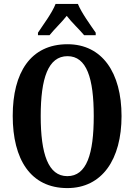

<svg xmlns="http://www.w3.org/2000/svg" viewBox="-20 -951 686 981"><path d="M174 -784V-771H233C255 -799 296 -838 321 -870C345 -838 387 -799 410 -771H469V-784C443 -822 396 -886 378 -931H264C247 -886 199 -822 174 -784ZM324 10C502 10 601 -137 601 -358C601 -580 502 -725 325 -725C136 -725 45 -580 45 -359C45 -137 136 10 324 10ZM324 -51C226 -51 188 -165 188 -358C188 -551 226 -664 325 -664C423 -664 459 -551 459 -358C459 -165 423 -51 324 -51Z"/></svg>

Font: Noto Serif Bengali ExtraCondensed
Style: Regular
Weight: 400
Width: 2
Designer: Juan Bruce, Universal Thirst, Indian Type Foundry and the Monotype Design Team.
Foundry: Monotype Imaging Inc.
Version: Version 2.003